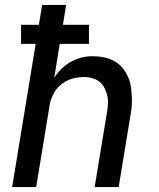

<svg xmlns="http://www.w3.org/2000/svg" viewBox="-20 -755 640 775"><path d="M29 0 124 -578H65V-655H137L150 -735H247L234 -655H339V-578H221L199 -441Q207 -454 217 -465.5Q227 -477 238.5 -486.5Q250 -496 262.5 -503.5Q275 -511 289 -516.5Q303 -522 319.5 -525Q336 -528 345 -528H356Q373 -528 389 -525.5Q405 -523 420 -518Q435 -513 448 -504.5Q461 -496 471 -485Q481 -474 489 -460Q497 -446 502 -431.5Q507 -417 509 -401Q511 -385 512 -369Q513 -353 512 -334Q511 -315 509 -304L459 0H362L412 -303Q414 -313 415 -323Q416 -333 416 -343Q416 -353 414.5 -362.5Q413 -372 410 -380.5Q407 -389 403 -397.5Q399 -406 393 -413.5Q387 -421 380 -426.5Q373 -432 364 -435.5Q355 -439 344 -441.5Q333 -444 327 -444H318Q303 -444 288 -441.5Q273 -439 258.5 -433Q244 -427 231 -417.5Q218 -408 208.5 -396Q199 -384 191.5 -367Q184 -350 182 -340L126 0Z"/></svg>

Font: Iosevka Aile Medium Oblique
Style: Regular
Weight: 500
Italic angle: -9°
Designer: Belleve Invis
Foundry: Belleve Invis
Version: Version 31.1.0; ttfautohint (v1.8.4)